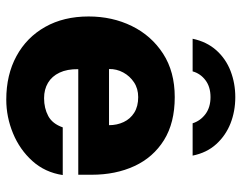

<svg xmlns="http://www.w3.org/2000/svg" viewBox="-99 -661 770 612"><g transform="rotate(90 286.0 -355.0)"><path d="M200.5 -219.5Q200 -184 211.5 -159.8Q223 -135.5 244 -123Q265 -110.5 293 -110.5Q325 -110.5 349.8 -123.8Q374.5 -137 386 -170H538Q529.5 -113.5 493.2 -73.2Q457 -33 405 -11.5Q353 10 297.5 10Q218.5 10 158.8 -22.5Q99 -55 65.8 -114Q32.5 -173 32.5 -252.5Q32.5 -328 63 -390.2Q93.5 -452.5 151 -489.8Q208.5 -527 289.5 -527Q371.5 -527 426.5 -492.8Q481.5 -458.5 509.2 -398.8Q537 -339 537 -262V-219.5ZM200 -317.5H379Q379 -343 369 -364.2Q359 -385.5 339 -398Q319 -410.5 289.5 -410.5Q262.5 -410.5 242.5 -397.2Q222.5 -384 211 -362.8Q199.5 -341.5 200 -317.5ZM476 -584Q467 -629 439.5 -659.2Q412 -689.5 373.2 -704.8Q334.5 -720 289.5 -720Q245.5 -720 206.5 -705Q167.5 -690 140.2 -659.5Q113 -629 103.5 -584H207.5Q214.5 -609 235.8 -625Q257 -641 289.5 -641Q322 -641 343.5 -625Q365 -609 373 -584Z"/></g></svg>

Font: Public Sans ExtraBold
Style: Regular
Weight: 800
Designer: The Public Sans Project Authors: Dan O. Williams and USWDS (Libre Franklin designed by Pablo Impallari and Rodrigo Fuenz
Version: Version 1.007